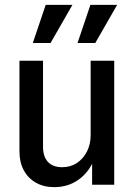

<svg xmlns="http://www.w3.org/2000/svg" viewBox="-20 -760 556 790"><path d="M203 10Q160 10 127.5 -8.5Q95 -27 77.5 -60Q60 -93 60 -138V-510H157V-157Q157 -115 177.5 -93.5Q198 -72 236 -72Q270 -72 296.5 -89.5Q323 -107 338 -137Q353 -167 353 -204L366 -101Q344 -49 301.5 -19.5Q259 10 203 10ZM359 0V-106H353V-510H450V0ZM188 -583H115L168 -740H278ZM372 -583H299L352 -740H462Z"/></svg>

Font: Instrument Sans SemiCondensed Medium
Style: Regular
Weight: 500
Width: 4
Designer: Rodrigo Fuenzalida
Foundry: fragTYPE
Version: Version 1.000;gftools[0.9.28]